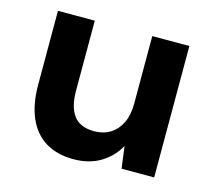

<svg xmlns="http://www.w3.org/2000/svg" viewBox="-80 -592 777 700"><g transform="rotate(15 309.0 -242.0)"><path d="M251 12Q189 12 145.5 -14.5Q102 -41 79.5 -92.5Q57 -144 57 -219V-496H196V-232Q196 -171 220 -138.5Q244 -106 298 -106Q332 -106 358 -122Q384 -138 398.5 -168Q413 -198 413 -240V-496H553V0H430L419 -83Q396 -40 353 -14Q310 12 251 12Z"/></g></svg>

Font: DM Sans 24pt ExtraBold
Style: Regular
Weight: 800
Designer: Colophon Foundry, Jonny Pinhorn
Foundry: Colophon Foundry
Version: Version 4.004;gftools[0.9.30]